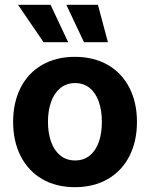

<svg xmlns="http://www.w3.org/2000/svg" viewBox="-20 -776 630 807"><path d="M35.2 -263.7Q35.2 -345.2 66.7 -407.2Q98.1 -469.2 157 -503.2Q215.8 -537.1 294.9 -537.1Q374 -537.1 433.1 -503.2Q492.2 -469.2 523.9 -407.2Q555.7 -345.2 555.7 -263.7Q555.7 -182.1 523.9 -119.9Q492.2 -57.6 433.1 -23.4Q374 10.7 294.9 10.7Q215.8 10.7 157.2 -23.4Q98.6 -57.6 66.9 -119.9Q35.2 -182.1 35.2 -263.7ZM408.2 -263.7Q408.2 -311 395.5 -347.9Q382.8 -384.8 357.4 -405.8Q332 -426.8 295.9 -426.8Q259.3 -426.8 233.6 -405.8Q208 -384.8 194.8 -347.9Q181.6 -311 181.6 -263.7Q181.6 -216.8 194.8 -179.9Q208 -143.1 233.6 -122.3Q259.3 -101.6 295.9 -101.6Q332 -101.6 357.4 -122.3Q382.8 -143.1 395.5 -179.7Q408.2 -216.3 408.2 -263.7ZM55.7 -755.9H192.4L266.6 -598.6H163.1ZM258.8 -755.9H391.6L433.6 -598.6H333Z"/></svg>

Font: Pretendard Std
Style: Bold
Weight: 700
Designer: Base glyphs from Inter by Rasmus Andersson; Hangeul glyphs from Noto Sans CJK(Source Han Sans) by Jang Soo-young and Kan
Foundry: Kil Hyung-jin
Version: Version 1.309